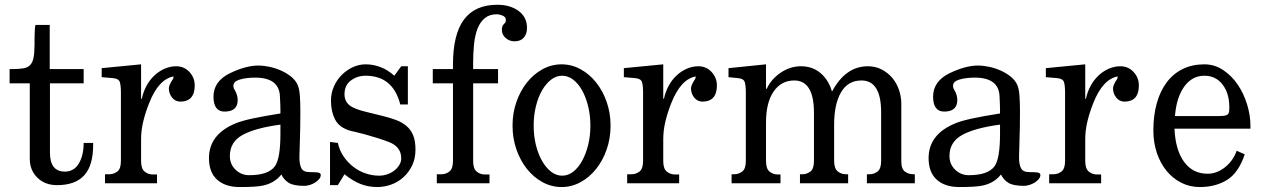

<svg xmlns="http://www.w3.org/2000/svg" viewBox="-20 -754 5204 790"><path d="M184.6 -651.4V-469.7H324.2V-411.1H185.5V-126Q185.5 -47.9 247.1 -47.9Q284.2 -47.9 304.2 -81.1Q324.2 -114.3 324.2 -166H363.3V-158.2Q363.3 -72.3 326.2 -32.2Q289.1 7.8 214.8 7.8Q165 7.8 133.8 -22.9Q102.5 -53.7 102.5 -100.6V-411.1H19.5V-469.7H27.3Q56.6 -469.7 75.2 -472.7Q93.8 -475.6 104 -486.3Q114.3 -497.1 118.2 -517.1Q122.1 -537.1 122.1 -572.3Q122.1 -581.1 122.1 -591.8Q122.1 -602.5 122.6 -613.8Q123 -625 123.5 -634.8Q124 -644.5 126 -651.4Z M722.7 -335.9Q701.2 -335.9 688 -352.5Q674.8 -369.1 674.8 -390.6Q674.8 -401.4 686.5 -420.9Q692.4 -428.7 693.4 -433.1Q694.3 -437.5 694.3 -439.5Q632.8 -428.7 593.8 -330.1Q578.1 -291 569.3 -253.9Q560.5 -216.8 560.5 -180.7V-91.8Q560.5 -59.6 575.2 -47.9Q589.8 -36.1 608.4 -36.1H626V0H412.1V-37.1H430.7Q448.2 -37.1 462.9 -48.3Q477.5 -59.6 477.5 -91.8V-373Q477.5 -401.4 473.1 -416Q468.8 -430.7 444.3 -432.6L398.4 -436.5V-473.6L560.5 -489.3V-347.7H563.5Q569.3 -376 582.5 -400.4Q595.7 -424.8 614.7 -442.9Q633.8 -460.9 657.2 -471.2Q680.7 -481.4 705.1 -481.4Q737.3 -481.4 759.3 -458Q781.2 -434.6 781.2 -402.3Q781.2 -369.1 766.1 -352.5Q751 -335.9 722.7 -335.9Z M1137.7 -36.1Q1109.4 0 1060.5 9.8Q1034.2 15.6 965.8 15.6Q907.2 15.6 873.5 -14.6Q839.8 -44.9 839.8 -103.5Q839.8 -202.1 951.2 -247.1Q974.6 -256.8 1020 -266.6Q1065.4 -276.4 1133.8 -287.1V-300.8Q1133.8 -310.5 1133.3 -324.2Q1132.8 -337.9 1131.8 -357.4Q1128.9 -434.6 1030.3 -434.6Q993.2 -434.6 966.8 -426.8Q940.4 -418.9 940.4 -401.4Q940.4 -391.6 945.3 -384.8Q958 -363.3 958 -342.8Q958 -294.9 904.3 -294.9Q858.4 -294.9 858.4 -356.4Q858.4 -419.9 926.8 -453.1Q992.2 -484.4 1043.9 -484.4Q1062.5 -484.4 1086.9 -479.5Q1111.3 -474.6 1134.8 -464.4Q1158.2 -454.1 1176.8 -439.5Q1195.3 -424.8 1204.1 -406.2Q1211.9 -388.7 1213.9 -359.4Q1215.8 -330.1 1215.8 -295.9Q1215.8 -228.5 1213.9 -176.3Q1211.9 -124 1211.9 -107.4Q1211.9 -77.1 1220.2 -61.5Q1228.5 -45.9 1253.9 -45.9Q1286.1 -45.9 1293 -43Q1299.8 -40 1299.8 -34.2Q1299.8 -25.4 1293.5 -17.6Q1287.1 -9.8 1277.3 -3.4Q1267.6 2.9 1255.4 6.8Q1243.2 10.7 1232.4 10.7Q1188.5 10.7 1168.5 -1.5Q1148.4 -13.7 1137.7 -36.1ZM1133.8 -241.2Q1030.3 -227.5 978 -198.7Q925.8 -169.9 925.8 -112.3Q925.8 -78.1 949.2 -55.7Q972.7 -33.2 1004.9 -33.2Q1085 -33.2 1111.3 -70.3Q1133.8 -101.6 1133.8 -203.1Z M1658.2 -324.2H1627Q1596.7 -442.4 1484.4 -442.4Q1450.2 -442.4 1423.8 -422.9Q1397.5 -403.3 1397.5 -366.2Q1397.5 -337.9 1417.5 -321.3Q1437.5 -304.7 1493.2 -292L1548.8 -278.3Q1582 -270.5 1608.4 -260.7Q1634.8 -251 1652.8 -235.4Q1670.9 -219.7 1680.2 -196.8Q1689.5 -173.8 1689.5 -138.7Q1689.5 -101.6 1675.8 -73.2Q1662.1 -44.9 1640.1 -24.9Q1618.2 -4.9 1589.8 5.4Q1561.5 15.6 1532.2 15.6Q1494.1 15.6 1461.9 2.4Q1429.7 -10.7 1397.5 -37.1L1370.1 7.8H1337.9V-169.9L1370.1 -166Q1377 -134.8 1394 -109.9Q1411.1 -85 1434.1 -67.4Q1457 -49.8 1484.4 -40.5Q1511.7 -31.2 1540 -31.2Q1557.6 -31.2 1574.2 -37.1Q1590.8 -43 1603 -52.7Q1615.2 -62.5 1623 -75.2Q1630.9 -87.9 1630.9 -102.5Q1630.9 -149.4 1582 -168.9Q1559.6 -177.7 1533.2 -186Q1506.8 -194.3 1483.4 -200.7Q1460 -207 1443.4 -210.9Q1426.8 -214.8 1425.8 -214.8Q1377 -227.5 1359.4 -261.2Q1341.8 -294.9 1341.8 -339.8Q1341.8 -371.1 1354 -398.4Q1366.2 -425.8 1386.2 -445.8Q1406.2 -465.8 1431.6 -477.5Q1457 -489.3 1484.4 -489.3Q1515.6 -489.3 1545.4 -478Q1575.2 -466.8 1602.5 -442.4L1630.9 -481.4H1658.2Z M1843.8 -469.7V-487.3Q1843.8 -613.3 1889.2 -673.8Q1934.6 -734.4 2026.4 -734.4Q2079.1 -734.4 2113.8 -709Q2148.4 -683.6 2148.4 -639.6Q2148.4 -614.3 2135.3 -599.1Q2122.1 -584 2096.7 -584Q2076.2 -584 2060.5 -597.7Q2044.9 -611.3 2044.9 -631.8Q2044.9 -647.5 2053.2 -654.8Q2061.5 -662.1 2061.5 -670.9Q2061.5 -684.6 2047.9 -689.9Q2034.2 -695.3 2025.4 -695.3Q1994.1 -695.3 1975.1 -679.7Q1956.1 -664.1 1945.3 -637.2Q1934.6 -610.4 1930.7 -574.2Q1926.8 -538.1 1926.8 -497.1V-469.7H2029.3V-411.1H1926.8V-91.8Q1926.8 -59.6 1941.4 -47.9Q1956.1 -36.1 1974.6 -36.1H1994.1V0H1777.3V-37.1H1796.9Q1814.5 -37.1 1829.1 -48.3Q1843.8 -59.6 1843.8 -91.8V-411.1H1760.7V-469.7Z M2088.9 -237.3Q2088.9 -289.1 2105 -335Q2121.1 -380.9 2148.4 -415Q2175.8 -449.2 2212.4 -469.2Q2249 -489.3 2291 -489.3Q2332 -489.3 2368.7 -469.2Q2405.3 -449.2 2432.6 -415Q2460 -380.9 2476.1 -335Q2492.2 -289.1 2492.2 -237.3Q2492.2 -184.6 2476.1 -138.7Q2460 -92.8 2432.6 -58.6Q2405.3 -24.4 2368.7 -4.4Q2332 15.6 2291 15.6Q2249 15.6 2212.4 -4.4Q2175.8 -24.4 2148.4 -58.6Q2121.1 -92.8 2105 -138.7Q2088.9 -184.6 2088.9 -237.3ZM2175.8 -237.3Q2175.8 -194.3 2185.1 -157.2Q2194.3 -120.1 2210.4 -91.8Q2226.6 -63.5 2247.6 -47.4Q2268.6 -31.2 2293 -31.2Q2317.4 -31.2 2338.4 -47.4Q2359.4 -63.5 2375 -91.8Q2390.6 -120.1 2399.9 -157.2Q2409.2 -194.3 2409.2 -237.3Q2409.2 -279.3 2399.9 -316.9Q2390.6 -354.5 2375 -382.3Q2359.4 -410.2 2338.4 -426.3Q2317.4 -442.4 2293 -442.4Q2268.6 -442.4 2247.6 -426.3Q2226.6 -410.2 2210.4 -382.3Q2194.3 -354.5 2185.1 -316.9Q2175.8 -279.3 2175.8 -237.3Z M2871.1 -335.9Q2849.6 -335.9 2836.4 -352.5Q2823.2 -369.1 2823.2 -390.6Q2823.2 -401.4 2835 -420.9Q2840.8 -428.7 2841.8 -433.1Q2842.8 -437.5 2842.8 -439.5Q2781.2 -428.7 2742.2 -330.1Q2726.6 -291 2717.8 -253.9Q2709 -216.8 2709 -180.7V-91.8Q2709 -59.6 2723.6 -47.9Q2738.3 -36.1 2756.8 -36.1H2774.4V0H2560.5V-37.1H2579.1Q2596.7 -37.1 2611.3 -48.3Q2626 -59.6 2626 -91.8V-373Q2626 -401.4 2621.6 -416Q2617.2 -430.7 2592.8 -432.6L2546.9 -436.5V-473.6L2709 -489.3V-347.7H2711.9Q2717.8 -376 2731 -400.4Q2744.1 -424.8 2763.2 -442.9Q2782.2 -460.9 2805.7 -471.2Q2829.1 -481.4 2853.5 -481.4Q2885.7 -481.4 2907.7 -458Q2929.7 -434.6 2929.7 -402.3Q2929.7 -369.1 2914.6 -352.5Q2899.4 -335.9 2871.1 -335.9Z M3131.8 -388.7H3134.8Q3153.3 -428.7 3192.4 -455.1Q3231.4 -481.4 3275.4 -481.4Q3323.2 -481.4 3356.4 -453.1Q3389.6 -424.8 3403.3 -377Q3459 -481.4 3550.8 -481.4Q3581.1 -481.4 3606.4 -468.8Q3631.8 -456.1 3650.4 -434.6Q3668.9 -413.1 3678.7 -384.8Q3688.5 -356.4 3688.5 -326.2V-89.8Q3688.5 -58.6 3703.6 -47.9Q3718.8 -37.1 3736.3 -37.1H3744.1V0H3546.9V-37.1H3558.6Q3576.2 -37.1 3590.8 -48.3Q3605.5 -59.6 3605.5 -91.8V-292Q3605.5 -422.9 3524.4 -422.9Q3468.8 -422.9 3440.4 -374Q3412.1 -325.2 3412.1 -241.2V-92.8Q3412.1 -60.5 3426.8 -48.8Q3441.4 -37.1 3460 -37.1H3469.7V0H3271.5V-37.1H3282.2Q3299.8 -37.1 3314.5 -48.3Q3329.1 -59.6 3329.1 -91.8V-290Q3329.1 -422.9 3248 -422.9Q3194.3 -422.9 3163.1 -377.4Q3131.8 -332 3131.8 -250V-91.8Q3131.8 -59.6 3146.5 -47.9Q3161.1 -36.1 3178.7 -36.1H3191.4V0H2990.2V-37.1H3002Q3019.5 -37.1 3034.2 -48.3Q3048.8 -59.6 3048.8 -91.8V-373Q3048.8 -401.4 3044.4 -416Q3040 -430.7 3015.6 -432.6L2977.5 -436.5V-473.6L3131.8 -489.3Z M4098.6 -36.1Q4070.3 0 4021.5 9.8Q3995.1 15.6 3926.8 15.6Q3868.2 15.6 3834.5 -14.6Q3800.8 -44.9 3800.8 -103.5Q3800.8 -202.1 3912.1 -247.1Q3935.5 -256.8 3981 -266.6Q4026.4 -276.4 4094.7 -287.1V-300.8Q4094.7 -310.5 4094.2 -324.2Q4093.8 -337.9 4092.8 -357.4Q4089.8 -434.6 3991.2 -434.6Q3954.1 -434.6 3927.7 -426.8Q3901.4 -418.9 3901.4 -401.4Q3901.4 -391.6 3906.2 -384.8Q3918.9 -363.3 3918.9 -342.8Q3918.9 -294.9 3865.2 -294.9Q3819.3 -294.9 3819.3 -356.4Q3819.3 -419.9 3887.7 -453.1Q3953.1 -484.4 4004.9 -484.4Q4023.4 -484.4 4047.9 -479.5Q4072.3 -474.6 4095.7 -464.4Q4119.1 -454.1 4137.7 -439.5Q4156.2 -424.8 4165 -406.2Q4172.9 -388.7 4174.8 -359.4Q4176.8 -330.1 4176.8 -295.9Q4176.8 -228.5 4174.8 -176.3Q4172.9 -124 4172.9 -107.4Q4172.9 -77.1 4181.2 -61.5Q4189.5 -45.9 4214.8 -45.9Q4247.1 -45.9 4253.9 -43Q4260.7 -40 4260.7 -34.2Q4260.7 -25.4 4254.4 -17.6Q4248 -9.8 4238.3 -3.4Q4228.5 2.9 4216.3 6.8Q4204.1 10.7 4193.4 10.7Q4149.4 10.7 4129.4 -1.5Q4109.4 -13.7 4098.6 -36.1ZM4094.7 -241.2Q3991.2 -227.5 3939 -198.7Q3886.7 -169.9 3886.7 -112.3Q3886.7 -78.1 3910.2 -55.7Q3933.6 -33.2 3965.8 -33.2Q4045.9 -33.2 4072.3 -70.3Q4094.7 -101.6 4094.7 -203.1Z M4607.4 -335.9Q4585.9 -335.9 4572.8 -352.5Q4559.6 -369.1 4559.6 -390.6Q4559.6 -401.4 4571.3 -420.9Q4577.1 -428.7 4578.1 -433.1Q4579.1 -437.5 4579.1 -439.5Q4517.6 -428.7 4478.5 -330.1Q4462.9 -291 4454.1 -253.9Q4445.3 -216.8 4445.3 -180.7V-91.8Q4445.3 -59.6 4460 -47.9Q4474.6 -36.1 4493.2 -36.1H4510.7V0H4296.9V-37.1H4315.4Q4333 -37.1 4347.7 -48.3Q4362.3 -59.6 4362.3 -91.8V-373Q4362.3 -401.4 4357.9 -416Q4353.5 -430.7 4329.1 -432.6L4283.2 -436.5V-473.6L4445.3 -489.3V-347.7H4448.2Q4454.1 -376 4467.3 -400.4Q4480.5 -424.8 4499.5 -442.9Q4518.6 -460.9 4542 -471.2Q4565.4 -481.4 4589.8 -481.4Q4622.1 -481.4 4644 -458Q4666 -434.6 4666 -402.3Q4666 -369.1 4650.9 -352.5Q4635.7 -335.9 4607.4 -335.9Z M5101.6 -119.1Q5076.2 -43 5028.8 -13.7Q4981.4 15.6 4917 15.6Q4875 15.6 4839.8 -2.4Q4804.7 -20.5 4779.3 -51.8Q4753.9 -83 4739.7 -125.5Q4725.6 -168 4725.6 -216.8Q4725.6 -279.3 4739.7 -329.6Q4753.9 -379.9 4780.8 -415.5Q4807.6 -451.2 4846.7 -470.2Q4885.7 -489.3 4935.5 -489.3Q4977.5 -489.3 5012.7 -465.8Q5047.9 -442.4 5072.8 -405.8Q5097.7 -369.1 5111.3 -324.2Q5125 -279.3 5125 -237.3V-224.6H4812.5Q4816.4 -136.7 4852.1 -87.9Q4887.7 -39.1 4949.2 -39.1Q4966.8 -39.1 4984.4 -45.4Q5002 -51.8 5018.1 -64Q5034.2 -76.2 5047.4 -93.8Q5060.5 -111.3 5068.4 -133.8ZM5038.1 -313.5Q5038.1 -370.1 5010.3 -406.2Q4982.4 -442.4 4935.5 -442.4Q4884.8 -442.4 4852.5 -397.5Q4820.3 -352.5 4814.5 -276.4H4990.2Q5007.8 -276.4 5017.6 -277.8Q5027.3 -279.3 5031.7 -283.2Q5036.1 -287.1 5037.1 -294.4Q5038.1 -301.8 5038.1 -313.5Z"/></svg>

Font: Uchen
Style: Regular
Weight: 400
Designer: Christopher J. Fynn
Foundry: Christopher J. Fynn for DDC
Version: Version 1.000 preliminary